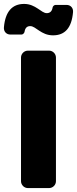

<svg xmlns="http://www.w3.org/2000/svg" viewBox="-37 -958 392 978"><path d="M86 -938C25 -938 -10 -899 -17 -819C-19 -798 -5 -782 16 -782H73C79 -782 87 -789 88 -796C91 -815 100 -825 117 -825C146 -825 172 -778 233 -778C294 -778 328 -816 335 -896C337 -917 323 -933 302 -933H246C239 -933 232 -926 231 -920C228 -901 218 -891 201 -891C173 -891 145 -938 86 -938ZM248 -35V-665C248 -684 232 -700 213 -700H105C86 -700 70 -684 70 -665V-35C70 -16 86 0 105 0H213C232 0 248 -16 248 -35Z"/></svg>

Font: Trueno
Style: RoundBd
Weight: 700
Designer: Julieta Ulanovsky, Jasper
Foundry: Julieta Ulanovsky, Cannot Into Space Fonts
Version: Version 3.001